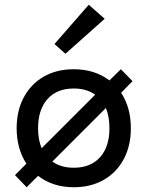

<svg xmlns="http://www.w3.org/2000/svg" viewBox="-20 -775 620 807"><path d="M92 12 43 -39 91 -87Q50 -150 50 -236Q50 -310 80 -366Q110 -422 164 -453Q218 -484 290 -484Q378 -484 440 -437L488 -484L537 -434L489 -385Q530 -323 530 -236Q530 -162 500 -106Q470 -50 416 -19Q362 12 290 12Q202 12 140 -36ZM140 -236Q140 -188 155 -152L380 -377Q344 -403 290 -403Q219 -403 179.5 -358.5Q140 -314 140 -236ZM290 -70Q361 -70 400.5 -114Q440 -158 440 -236Q440 -285 425 -321L200 -96Q236 -70 290 -70ZM255 -549 209 -590 353 -755 420 -696Z"/></svg>

Font: Sometype Mono Medium
Style: Regular
Weight: 500
Monospace: yes
Designer: Ryoichi Tsunekawa
Foundry: Dharma Type
Version: Version 1.000; ttfautohint (v1.8.3)